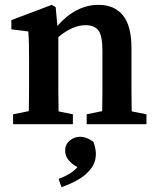

<svg xmlns="http://www.w3.org/2000/svg" viewBox="-20 -513 651 793"><path d="M34 0V-41L99 -54Q100 -91 100 -134.5Q100 -178 100 -210V-263Q100 -304 99.5 -328.5Q99 -353 97 -383L27 -392V-430L194 -493L210 -483L217 -406Q294 -493 387 -493Q452 -493 487.5 -450Q523 -407 523 -314V-210Q523 -176 523 -133Q523 -90 524 -53L585 -41V0H338V-41L402 -54Q403 -91 403 -133.5Q403 -176 403 -210V-305Q403 -364 387 -386.5Q371 -409 333 -409Q280 -409 221 -360V-210Q221 -177 221 -134Q221 -91 222 -53L281 -41V0ZM376 122Q376 156 356.5 182.5Q337 209 304.5 228Q272 247 234 260L222 226Q248 216 266.5 205Q285 194 300 177Q278 166 263.5 148.5Q249 131 249 109Q249 84 267.5 68Q286 52 311 52Q338 52 366 73Q376 102 376 122Z"/></svg>

Font: Source Serif Pro Semibold
Style: Regular
Weight: 600
Designer: Frank Grießhammer
Foundry: Adobe Systems Incorporated
Version: Version 3.000;hotconv 1.0.109;makeotfexe 2.5.65596